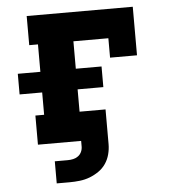

<svg xmlns="http://www.w3.org/2000/svg" viewBox="-51 -576 702 788"><g transform="rotate(-5 300.0 -182.5)"><path d="M151 165V74H204Q216 74 227 71.5Q238 69 247 62.5Q256 56 261 45.5Q266 35 266 23V0H88V-120H124V-212H31V-297H124V-410H88V-530H525V-330H414V-410H270V-297H376V-212H270V-120H377V23Q377 44 371.5 65Q366 86 354 103.5Q342 121 324.5 133Q307 145 287.5 152.5Q268 160 246.5 162.5Q225 165 204 165Z"/></g></svg>

Font: Iosevka Slab Heavy Extended
Style: Regular
Weight: 900
Width: 7
Monospace: yes
Designer: Belleve Invis
Foundry: Belleve Invis
Version: Version 11.1.0; ttfautohint (v1.8.3)